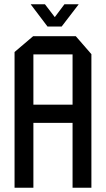

<svg xmlns="http://www.w3.org/2000/svg" viewBox="-20 -877 495 897"><path d="M48 0V-634L135 -708H334L407 -624V0H319V-303H136V0ZM136 -623V-388H319V-623ZM202 -753 124 -856V-857H190L236 -797L281 -857H347V-856L268 -753H203Z"/></svg>

Font: Foldit Thin
Style: Regular
Weight: 400
Version: Version 1.003